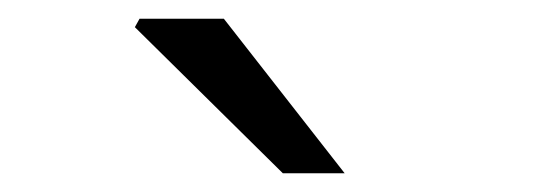

<svg xmlns="http://www.w3.org/2000/svg" viewBox="-20 -755 582 205"><path d="M282 -570 124 -726 129 -735H219L348 -570Z"/></svg>

Font: Mada
Style: Regular
Weight: 400
Designer: Khaled Hosny
Version: Version 1.5